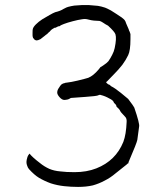

<svg xmlns="http://www.w3.org/2000/svg" viewBox="-20 -715 640 755"><path d="M434 -580Q431 -590 406 -613L405 -614Q395 -619 385 -626Q373 -634 366 -633Q360 -633 349.5 -634Q339 -635 328 -638Q315 -642 301 -639Q287 -637 266 -631.5Q245 -626 232 -621Q219 -616 217 -614H216V-613Q215 -613 214 -612Q207 -612 205 -609Q203 -608 202 -608H201V-607L198 -606H197H195L188 -602Q184 -600 179 -595Q176 -592 175 -590H174Q169 -585 165 -581Q160 -578 157 -575L139 -561Q129 -556 124 -556Q118 -557 116 -559Q112 -564 110 -566Q108 -572 108 -576Q108 -581 108 -587Q108 -598 109 -601Q111 -609 121 -619Q132 -630 146 -639Q152 -643 175 -656Q189 -664 197 -667Q218 -672 230 -680Q243 -687 248 -688Q259 -691 272 -693Q280 -694 301 -695Q320 -695 330 -695Q359 -693 365 -692Q378 -690 393 -685Q399 -683 416 -674Q425 -668 438 -660Q452 -651 459 -646Q468 -639 471 -635V-634Q473 -633 476 -623L486 -600Q487 -595 490 -590Q491 -586 493 -581Q493 -571 493 -561Q493 -516 484 -498Q475 -479 461 -460Q446 -441 430 -425Q414 -408 401 -395L397 -392L400 -388Q403 -385 406 -383H407Q409 -383 412 -380.5Q415 -378 417 -376Q420 -374 426 -371Q429 -370 455 -350Q481 -329 484 -326Q506 -297 508 -292Q530 -228 527 -217Q526 -212 520 -165Q518 -153 487 -81Q486 -80 486 -78L484 -72H482L481 -71L478 -68Q456 -51 434 -33Q414 -16 392 -5Q370 7 345 14Q319 20 287 20Q259 20 232 17Q205 14 180 6Q155 -3 133 -16Q115 -27 94 -50Q89 -56 87 -63Q84 -70 84 -78Q84 -85 88 -98Q90 -104 96 -111Q108 -96 137 -74Q154 -60 174 -51Q193 -43 217 -41Q240 -38 273 -38Q321 -38 359 -53Q397 -68 423.5 -94Q450 -120 465 -157Q476 -186 478 -236Q479 -250 471 -257Q453 -275 451 -282Q450 -283 448 -286L447 -287V-288H446L445 -289L444 -290L442 -292L438 -296Q438 -302 431 -308Q428 -310 426.5 -314.5Q425 -319 417 -324Q409 -328 402 -332Q394 -336 385 -339Q383 -339 379.5 -340.5Q376 -342 375 -342Q374 -342 371.5 -342Q369 -342 366 -340Q359 -337 316 -334Q266 -330 261 -330H260Q256 -329 252 -326Q250 -325 247 -324Q238 -322 233 -322Q224 -322 214.5 -332.5Q205 -343 205 -351H206H205Q205 -361 212 -370Q221 -385 226 -385V-386Q228 -386 233 -388H234Q237 -390 242 -390Q260 -392 285 -398Q318 -406 327 -409Q347 -417 368 -442Q371 -445 372 -447L375 -451L385 -457Q400 -467 406 -474Q414 -485 421 -499Q428 -512 431 -526Q439 -564 434 -580ZM478 -68H477Z"/></svg>

Font: ToneOZ-Pinyin-Tsuipita-TC
Style: Regular
Weight: 400
Designer: ÂÆ£ÂøóÂáåJeffrey Xuan(jeffreyx@gmail.com, ToneOZ.com) ÈòøÂù§(cjkFonts)
Foundry: ToneOZ
Version: Version 0.24071